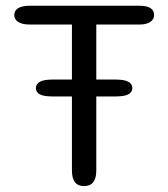

<svg xmlns="http://www.w3.org/2000/svg" viewBox="-20 -639 584 666"><path d="M104.5 -333.5Q104.5 -347.5 118 -355.2Q131.5 -363 161 -363H381.5Q412 -363 425.5 -355.2Q439 -347.5 439 -333.5Q439 -319.5 425.5 -312Q412 -304.5 381.5 -304.5H161Q131.5 -304.5 118 -311.8Q104.5 -319 104.5 -333.5ZM464 -619Q514.5 -619 514.5 -587Q514.5 -571.5 501 -562.8Q487.5 -554 466 -554H314V-47.5Q314 6.5 271.5 6.5Q229.5 6.5 229.5 -47.5V-554H82Q57 -554 43.2 -562.8Q29.5 -571.5 29.5 -587Q29.5 -602.5 43.2 -610.8Q57 -619 82 -619Z"/></svg>

Font: Sono
Style: Regular
Weight: 400
Designer: Tyler Finck
Foundry: Tyler Finck
Version: Version 2.112